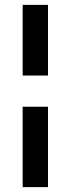

<svg xmlns="http://www.w3.org/2000/svg" viewBox="-20 -688 290 788"><path d="M73 -250H177V80H73ZM73 -668H177V-378H73Z"/></svg>

Font: Raigarh Medium
Style: Regular
Weight: 500
Designer: jaikishan Patel
Foundry: MagicType
Version: Version 1.000